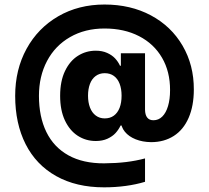

<svg xmlns="http://www.w3.org/2000/svg" viewBox="-20 -718 915 840"><path d="M243.1 -298.8Q243.1 -363.1 264.5 -407.5Q285.9 -451.9 321.2 -474Q356.4 -496.2 399.2 -496.2Q427 -496.2 448.5 -486.6Q470.1 -477 483.6 -462.4Q497.2 -447.7 505 -430.4H508.8V-485H614.5V-168.9H507.6Q499 -150.8 485.7 -136.1Q472.4 -121.4 450.4 -111.2Q428.4 -101.1 399.3 -101.1Q355.5 -101.1 320.1 -124Q284.8 -146.9 263.9 -191.3Q243.1 -235.8 243.1 -298.8ZM511.9 -299.3Q511.9 -329.3 503.3 -351.6Q494.7 -373.9 478.2 -385.8Q461.7 -397.8 438 -397.8Q415.3 -397.8 398.5 -385.4Q381.8 -373 373.5 -350.8Q365.1 -328.5 365.1 -299.3Q365.1 -270 373.7 -247.5Q382.2 -225.1 399 -212.5Q415.7 -200 438 -200Q461.7 -200 478.2 -212.1Q494.7 -224.2 503.3 -246.5Q511.9 -268.7 511.9 -299.3ZM46.4 -298.8Q46.4 -413.6 96.2 -504.5Q146 -595.3 234.9 -646.8Q323.8 -698.2 437.2 -698.2Q551.4 -698.2 640.3 -650.7Q729.2 -603.1 778.8 -518.1Q828.4 -433 828 -326.3Q828 -254.8 805.3 -202.6Q782.7 -150.4 740.2 -123.2Q697.7 -96.1 641.3 -96.1Q603.4 -96.6 573.4 -108.6Q543.4 -120.6 526.2 -141.7Q509.1 -162.8 509.1 -188.5L614.5 -238Q614.9 -215.2 624.1 -203.6Q633.2 -191.9 651.1 -191.9Q673.7 -191.9 690 -208.1Q706.3 -224.2 715.1 -253.9Q724 -283.6 724 -323.4Q724.4 -404.3 688.9 -465.3Q653.4 -526.4 588.4 -559.8Q523.4 -593.3 437.2 -593.3Q351.8 -593.3 286.5 -555.7Q221.2 -518.2 185.8 -451.2Q150.4 -384.1 150.4 -298.8Q150.4 -207 182.9 -140.4Q215.5 -73.8 279.4 -38.4Q343.3 -3 435.5 -3.4Q488.6 -3.8 531.6 -9.1Q574.7 -14.3 614.5 -24.9V77.4Q575 89.3 529.8 95.4Q484.6 101.6 435.5 101.6Q313.5 101.6 225.8 52.4Q138 3.2 92.2 -87.1Q46.4 -177.4 46.4 -298.8Z"/></svg>

Font: Pretendard Std Variable
Style: Regular
Weight: 400
Designer: Base glyphs from Inter by Rasmus Andersson; Hangeul glyphs from Noto Sans CJK(Source Han Sans) by Jang Soo-young and Kan
Foundry: Kil Hyung-jin
Version: Version 1.309;Glyphs 3.2 (3225)